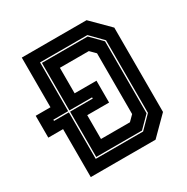

<svg xmlns="http://www.w3.org/2000/svg" viewBox="-160 -837 947 974"><g transform="rotate(-30 313.0 -350.0)"><path d="M96.5 0V-281H10V-409H96.5V-700H476L579 -597V-103L476 0ZM164.5 -67.5H442L510.5 -137V-562.5L442 -632.5H164.5V-347H77.5V-340H164.5ZM171.5 -74.5V-340H304.5V-347H171.5V-625.5H439.5L503.5 -560.5V-139L439.5 -74.5ZM238 -141.5H407.5L438 -172V-528L407.5 -558.5H238V-409H366V-281H238Z"/></g></svg>

Font: Tourney Expanded ExtraBold
Style: Regular
Weight: 800
Width: 7
Designer: Tyler Finck
Foundry: Etcetera Type Co
Version: Version 1.010; ttfautohint (v1.8.3)